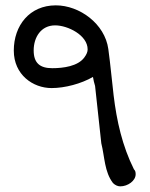

<svg xmlns="http://www.w3.org/2000/svg" viewBox="-20 -672 552 707"><path d="M353 -144.5C365.7 -93.8 364.3 -39.6 396 2C404.3 10.3 414.1 14.2 422.9 14.2C450.7 14.2 479.5 -6.3 479.5 -30.3C479.5 -36.6 479 -43 473.1 -48.8C430.2 -134.8 409.7 -227.1 398.4 -320.8C391.6 -377.4 387.2 -430.7 378.9 -491.2C366.2 -584.5 272.9 -652.3 185.5 -652.3C88.9 -652.3 30.8 -578.1 30.8 -485.8C30.8 -396.5 101.6 -347.7 169.9 -347.7C219.2 -347.7 279.3 -363.8 322.3 -388.7C324.2 -377.4 326.7 -366.2 330.1 -355.5ZM290.5 -460.4C267.1 -428.2 213.4 -420.9 172.4 -420.9C127 -420.9 104 -439.9 104 -486.3C104 -534.7 130.9 -578.6 183.1 -578.6C229.5 -578.6 302.7 -542.5 302.7 -490.2C302.7 -481.4 299.3 -472.2 290.5 -460.4Z"/></svg>

Font: Cardo
Style: Italic
Weight: 400
Designer: David J. Perry
Foundry: David J. Perry
Version: Version 0.99